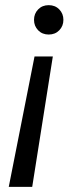

<svg xmlns="http://www.w3.org/2000/svg" viewBox="-20 -554 303 745"><path d="M185 -335 105 171H14L114 -335ZM169 -534Q194 -534 210 -517.5Q226 -501 226 -477Q226 -453 210 -436.5Q194 -420 169 -420Q144 -420 128 -436.5Q112 -453 112 -477Q112 -501 128 -517.5Q144 -534 169 -534Z"/></svg>

Font: DM Sans 10pt
Style: Italic
Weight: 400
Italic angle: -10°
Version: Version 4.004;gftools[0.9.30]